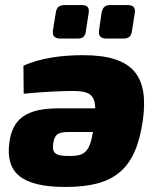

<svg xmlns="http://www.w3.org/2000/svg" viewBox="-20 -730 624 762"><path d="M219 -577H288C309 -577 319 -586 321 -608L332 -679C335 -700 327 -710 303 -710H238C214 -710 204 -701 201 -677L190 -609C187 -588 197 -577 219 -577ZM402 -577H470C492 -577 501 -586 504 -609L515 -679C518 -700 509 -710 485 -710H419C397 -710 387 -701 383 -678L373 -609C370 -588 380 -577 402 -577ZM310 -511C229 -511 143 -501 73 -469L74 -358C153 -366 227 -369 270 -369C333 -369 357 -354 358 -300H213C82 -300 29 -257 17 -163C2 -48 61 12 240 12C434 12 519 -57 547 -253C571 -428 509 -511 310 -511ZM252 -111C202 -111 186 -121 191 -159C196 -192 205 -206 250 -206H349C335 -124 314 -110 252 -111Z"/></svg>

Font: Exo 2 Extra Bold
Style: Italic
Weight: 800
Italic angle: -8°
Designer: Natanael Gama
Version: Version 1.001;PS 001.001;hotconv 1.0.88;makeotf.lib2.5.64775